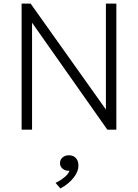

<svg xmlns="http://www.w3.org/2000/svg" viewBox="-20 -720 766 1066"><path d="M100 0V-700H150L568 -112V-700H626V0H576L158 -594V0ZM315.5 326.5 288.5 295.5Q317 281.5 338.8 263.2Q360.5 245 365.5 228Q343.5 229.5 328.2 217.2Q313 205 313 186Q313 167 327 154.5Q341 142 362.5 142Q386.5 142 401 157.2Q415.5 172.5 415.5 200Q415.5 232 389.2 266Q363 300 315.5 326.5Z"/></svg>

Font: Geologica Thin
Style: Regular
Weight: 100
Designer: Sindre Bremnes, Frode Helland
Foundry: Monokrom Skriftforlag AS
Version: Version 1.010; ttfautohint (v1.8.4.7-5d5b);gftools[0.9.28]